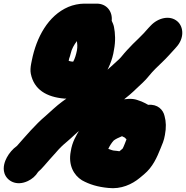

<svg xmlns="http://www.w3.org/2000/svg" viewBox="-30 -780 997 1029"><path d="M119.4 190.2C141.6 179.7 160.7 163.6 174.4 141.2C185.7 131.3 196.4 120.8 207.3 107.8C223.5 87.6 245.6 65.1 268.6 38.6C289.7 13.9 304.5 -0.4 328.6 -20.5C355.6 -43 382.9 -71.3 402.5 -85.6C440.7 -114 479.9 -140.2 519.8 -169.9C529.1 -177 530.2 -177.2 534.7 -179.8C569.7 -200.4 598.6 -221.9 627.4 -241.5C628 -242 629.3 -242.8 630.1 -243.5C654.2 -262.4 677.8 -282.3 702 -306.1C720.7 -324 748 -347 769 -374C788 -397.8 815.5 -424.4 840.9 -448.4C862.6 -468.6 886.6 -496.4 903.3 -514.3L914.6 -527C958.3 -574.2 954.9 -635.3 921.3 -665C880.6 -700.9 816.6 -684.2 777.8 -642.8L766.5 -630.9C757.5 -620.8 751.1 -613.7 739.5 -600.9C721.1 -581.2 705 -566.7 682.1 -544.1L651 -511.4C629.6 -488.5 621 -474.8 608.6 -463.1C581.5 -439 553.9 -411.6 530 -393.4C523.2 -388.5 494.4 -367.4 484.9 -361.3C484 -360.9 479.1 -358.2 476.8 -356.5C462.5 -346 445 -338.8 417.2 -316.9C382.8 -291.7 342.1 -264.3 303.5 -235.4C272.1 -212.4 240.4 -181.6 214.8 -159.1C158.6 -112 106.7 -49.5 62 0.7C61.8 0.9 61.3 1.5 61 1.9C38.3 17.8 18.7 41.4 6.6 64.1C-3.4 82.9 -16.9 116.1 -5.9 149.2C7.6 189.5 57.5 219.5 119.4 190.2ZM585.5 27.5C576.8 27.5 566.4 23.8 550.4 17.8C557.2 2.5 568.4 -15.1 579.4 -26.9C588.7 -34.2 604.8 -42.4 623.9 -50C627.8 -48.4 633.1 -45.6 639.3 -42.2C640.9 -40.2 644.1 -36.5 647.9 -32.9C642 -19.1 633.7 5.5 627 16.6L610.4 30.5H608.7C602.5 29.9 593.3 27.5 585.5 27.5ZM764.2 -218.1 749 -226.5C737.2 -233.1 723.3 -238.5 703.9 -244.8C677.1 -253.6 642.1 -250.9 612.4 -242.8C572.8 -230.5 538.7 -216.7 501.2 -191.6C460.1 -163.7 425.2 -133.8 396.8 -84.4C379.2 -55.1 356.8 -20.2 349.1 32.1C335.3 103.9 364.4 158.4 409.4 186.2C449.4 208.4 493.1 221.8 550.7 227.3C619 235.1 677.8 207.7 718.9 173.5L741.7 154.5C788.9 115.1 811.1 63.9 830.8 14.6C838.7 -4.4 849.3 -27.6 853.9 -57C861.2 -94.4 860.3 -128.9 851.9 -158.2C844.7 -191.3 815.2 -223 764.2 -218.1ZM349.1 -494C353.5 -515.9 367.5 -541.2 382.3 -559.8C383.9 -549 386.1 -529 382.3 -510C378.1 -488.7 371.5 -465.6 362.2 -449.5C353.2 -449.8 347.5 -451 338.1 -453.9L340.5 -465.8C343.4 -474 347.1 -484.1 349.1 -494ZM488.8 -760.5H421.8C393.9 -760.5 361.3 -753.6 336.5 -743C227 -696.2 165.1 -578.8 140.7 -457L136.9 -438C133.5 -420.5 131.9 -400.9 135.1 -385.1C152.1 -299.9 218.9 -259.8 315.1 -251.6C315.8 -251.6 317.2 -251.5 318.2 -251.5C342 -251.5 361.4 -253.9 382.4 -258.5C445.1 -273.5 495.4 -318.5 525.6 -369.9C548.7 -406.9 573 -456.9 580.9 -513.2C590 -559.4 587.5 -602.4 580.8 -635.9C578.2 -648.6 573.4 -658.2 568.7 -668.7C574 -718.1 541.9 -760.5 488.8 -760.5Z"/></svg>

Font: Smoothie
Style: ExBdIt
Weight: 800
Foundry: Cannot Into Space Fonts
Version: Version 0.8